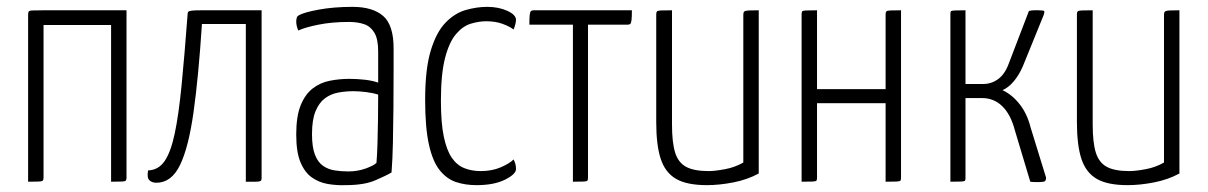

<svg xmlns="http://www.w3.org/2000/svg" viewBox="-20 -530 3523 560"><path d="M62 0V-486Q62 -493 63.5 -496Q65 -499 74.5 -499.5Q84 -500 107 -500H349V-12Q349 -6 347 -3.5Q345 -1 336 -0.5Q327 0 304 0V-457H107V-12Q107 -6 105 -3.5Q103 -1 93.5 -0.5Q84 0 62 0Z M436 3Q423 3 415.5 -4.5Q408 -12 412 -33Q442 -34 460 -60Q478 -86 489.5 -140Q501 -194 509.5 -280Q518 -366 527 -486Q527 -493 529 -495.5Q531 -498 539.5 -499Q548 -500 567 -500H743V-11Q743 -7 742 -4.5Q741 -2 737 -1Q733 0 724 0Q715 0 697 0V-460H569Q559 -306 544.5 -203Q530 -100 505 -48.5Q480 3 436 3Z M988 10Q961 11 935.5 6.5Q910 2 889.5 -12.5Q869 -27 856.5 -56.5Q844 -86 844 -138Q844 -191 857 -223Q870 -255 892 -272Q914 -289 942 -294.5Q970 -300 999 -300Q1021 -300 1043.5 -297.5Q1066 -295 1083 -289Q1083 -289 1083 -306Q1083 -323 1083 -344.5Q1083 -366 1083 -380Q1083 -416 1072 -434.5Q1061 -453 1042 -459.5Q1023 -466 998 -466Q948 -466 908.5 -458Q869 -450 850 -441Q847 -448 845.5 -454.5Q844 -461 844 -467Q844 -473 845.5 -478Q847 -483 851 -485Q866 -494 910 -502Q954 -510 1008 -510Q1067 -510 1097.5 -483.5Q1128 -457 1128 -389V-327Q1128 -270 1127.5 -216Q1127 -162 1126 -114Q1125 -66 1122 -27Q1107 -18 1074.5 -4Q1042 10 988 10ZM996 -30Q1023 -30 1046.5 -38.5Q1070 -47 1078 -55Q1080 -78 1081 -111.5Q1082 -145 1082.5 -182.5Q1083 -220 1083 -254Q1068 -259 1047.5 -261.5Q1027 -264 1011 -264Q988 -264 966.5 -260Q945 -256 928 -243.5Q911 -231 900.5 -206Q890 -181 890 -139Q890 -101 898.5 -79Q907 -57 922 -46.5Q937 -36 956 -33Q975 -30 996 -30Z M1370 10Q1337 10 1310 1Q1283 -8 1262.5 -33.5Q1242 -59 1231 -108.5Q1220 -158 1220 -239Q1220 -329 1236.5 -383Q1253 -437 1280 -464.5Q1307 -492 1339 -501Q1371 -510 1401 -510Q1434 -510 1459.5 -498.5Q1485 -487 1485 -472Q1485 -467 1483 -459Q1481 -451 1478 -444Q1466 -453 1445.5 -460.5Q1425 -468 1398 -468Q1377 -468 1353.5 -461Q1330 -454 1310 -430.5Q1290 -407 1278 -360.5Q1266 -314 1266 -236Q1266 -171 1274.5 -131Q1283 -91 1298 -69.5Q1313 -48 1334.5 -39.5Q1356 -31 1382 -31Q1415 -31 1440.5 -42Q1466 -53 1478 -65Q1482 -57 1483.5 -50.5Q1485 -44 1485 -37Q1485 -22 1453 -6Q1421 10 1370 10Z M1651 0V-458H1524Q1524 -478 1525 -486.5Q1526 -495 1528.5 -497.5Q1531 -500 1536 -500H1823Q1823 -481 1822 -472Q1821 -463 1818.5 -460.5Q1816 -458 1810 -458H1695V-12Q1695 -6 1693.5 -3.5Q1692 -1 1683 -0.5Q1674 0 1651 0Z M2042 10Q1983 10 1951.5 -8.5Q1920 -27 1907 -67Q1894 -107 1894 -174V-488Q1894 -494 1896 -496.5Q1898 -499 1907.5 -499.5Q1917 -500 1940 -500V-167Q1940 -115 1949 -85.5Q1958 -56 1981 -43.5Q2004 -31 2047 -31Q2065 -31 2094.5 -36.5Q2124 -42 2148 -56V-488Q2148 -494 2151 -496.5Q2154 -499 2163.5 -499.5Q2173 -500 2193 -500V-24Q2160 -6 2119 2Q2078 10 2042 10Z M2318 0V-488Q2318 -494 2319.5 -496.5Q2321 -499 2330.5 -499.5Q2340 -500 2363 -500V-270H2563V-488Q2563 -494 2565 -496.5Q2567 -499 2576.5 -499.5Q2586 -500 2608 -500V-12Q2608 -6 2606.5 -3.5Q2605 -1 2595.5 -0.5Q2586 0 2563 0V-229H2363V-12Q2363 -6 2361.5 -3.5Q2360 -1 2350.5 -0.5Q2341 0 2318 0Z M3012 1Q3006 1 2999 1Q2992 1 2985 0L2940 -150Q2928 -196 2903.5 -220Q2879 -244 2844 -244H2796V-10Q2796 -5 2794.5 -3Q2793 -1 2783.5 -0.5Q2774 0 2752 0V-490Q2752 -495 2753.5 -497Q2755 -499 2764.5 -499.5Q2774 -500 2796 -500V-285H2847Q2872 -285 2891.5 -299.5Q2911 -314 2922 -344L2981 -498Q2989 -500 2996 -500Q3003 -500 3009 -500Q3024 -500 3025.5 -497.5Q3027 -495 3024 -486L2963 -336Q2952 -311 2937 -293Q2922 -275 2904 -267Q2932 -254 2954 -226Q2976 -198 2986 -158L3031 -12Q3031 -4 3027.5 -1.5Q3024 1 3012 1Z M3269 10Q3210 10 3178.5 -8.5Q3147 -27 3134 -67Q3121 -107 3121 -174V-488Q3121 -494 3123 -496.5Q3125 -499 3134.5 -499.5Q3144 -500 3167 -500V-167Q3167 -115 3176 -85.5Q3185 -56 3208 -43.5Q3231 -31 3274 -31Q3292 -31 3321.5 -36.5Q3351 -42 3375 -56V-488Q3375 -494 3378 -496.5Q3381 -499 3390.5 -499.5Q3400 -500 3420 -500V-24Q3387 -6 3346 2Q3305 10 3269 10Z"/></svg>

Font: Yanone Kaffeesatz Light
Style: Regular
Weight: 300
Designer: Yanone (Cyrillic: Daniel Pouzeot, Huerta Tipografica, and Cyreal)
Foundry: Yanone
Version: Version 2.003